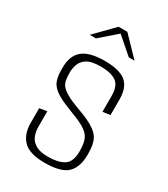

<svg xmlns="http://www.w3.org/2000/svg" viewBox="-160 -699 683 780"><g transform="rotate(30 181.0 -308.5)"><path d="M177 6Q107 6 77.5 -23.5Q48 -53 48 -106V-175L83 -181V-107Q83 -86 90.5 -66.5Q98 -47 118.5 -34.5Q139 -22 177 -22Q224 -22 251 -38.5Q278 -55 278 -107Q278 -150 264 -171.5Q250 -193 212 -210Q204 -214 182 -222.5Q160 -231 138.5 -240Q117 -249 110 -253Q75 -271 61.5 -292.5Q48 -314 48 -355V-366Q48 -422 80.5 -448.5Q113 -475 183 -475Q253 -475 283 -450Q313 -425 313 -369V-296L278 -291V-365Q278 -413 253 -430Q228 -447 182 -447Q136 -447 115.5 -433Q95 -419 89 -399.5Q83 -380 83 -363Q83 -324 92.5 -308.5Q102 -293 129 -278Q150 -266 182 -254.5Q214 -243 234 -234Q280 -213 296.5 -188.5Q313 -164 313 -117V-109Q313 -52 284 -23Q255 6 177 6ZM77 -536 162 -623H203L287 -536H260L183 -603L106 -536Z"/></g></svg>

Font: Smooch Sans Light
Style: Regular
Weight: 300
Designer: Robert E. Leuschke
Foundry: Robert E. Leuschke
Version: Version 1.010; ttfautohint (v1.8.3)